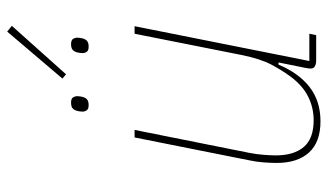

<svg xmlns="http://www.w3.org/2000/svg" viewBox="-209 -692 913 535"><g transform="rotate(-90 247.5 -424.5)"><path d="M153 -506 89 -186Q85 -166 83.5 -145Q82 -124 82 -113Q82 -62 105.5 -34.5Q129 -7 180 -7Q215 -7 246 -22.5Q277 -38 302 -72Q319 -95 335 -125Q351 -155 362 -209L421 -506H442L345 -19H421L417 0H347Q337 0 330.5 -3.5Q324 -7 324 -15Q324 -21 326 -31L341 -105H335Q311 -48 272 -18Q233 12 177 12Q119 12 90 -20Q61 -52 61 -110Q61 -127 62.5 -146.5Q64 -166 68 -185L132 -506ZM308 -697 296 -707 427 -861 443 -848ZM222 -634Q211 -634 207.5 -639.5Q204 -645 204 -651Q204 -658 206 -666Q208 -674 213 -678.5Q218 -683 229 -683Q240 -683 243.5 -677.5Q247 -672 247 -666Q247 -659 245 -651Q243 -643 238 -638.5Q233 -634 222 -634ZM385 -634Q374 -634 370.5 -639.5Q367 -645 367 -651Q367 -658 369 -666Q371 -674 376 -678.5Q381 -683 392 -683Q403 -683 406.5 -677.5Q410 -672 410 -666Q410 -659 408 -651Q406 -643 401 -638.5Q396 -634 385 -634Z"/></g></svg>

Font: IBM Plex Sans Cond Thin
Style: Italic
Weight: 100
Width: 3
Italic angle: -11°
Designer: Mike Abbink, Paul van der Laan, Pieter van Rosmalen
Foundry: Bold Monday
Version: Version 1.3